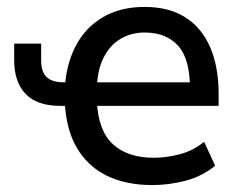

<svg xmlns="http://www.w3.org/2000/svg" viewBox="-20 -526 689 555"><path d="M421 9Q343 9 287 -19Q231 -47 200 -102.5Q169 -158 167 -240L184 -220H154Q87 -220 54 -254.5Q21 -289 21 -352V-400H99V-351Q99 -319 114.5 -303.5Q130 -288 165 -288H188L167 -265Q170 -336 197.5 -390.5Q225 -445 276 -475.5Q327 -506 398 -506Q468 -506 515.5 -476Q563 -446 587.5 -389.5Q612 -333 612 -253V-220H246L260 -233Q264 -148 306.5 -109Q349 -70 425 -70Q460 -70 499 -80Q538 -90 570 -116L602 -47Q564 -16 516 -3.5Q468 9 421 9ZM398 -432Q359 -432 328 -413.5Q297 -395 278.5 -357.5Q260 -320 260 -263L245 -288H546L529 -267Q530 -354 495.5 -393Q461 -432 398 -432Z"/></svg>

Font: Nunito Sans 7pt SemiCondensed Medium
Style: Regular
Weight: 500
Width: 4
Designer: Vernon Adams
Foundry: Vernon Adams
Version: Version 3.101;gftools[0.9.27]